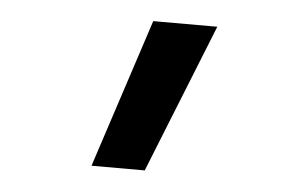

<svg xmlns="http://www.w3.org/2000/svg" viewBox="-35 -819 670 424"><g transform="rotate(5 300.0 -607.0)"><path d="M181 -442 289 -772H431L299 -442Z"/></g></svg>

Font: R Plex Mono
Style: Bold
Weight: 700
Monospace: yes
Designer: Belleve Invis
Foundry: Belleve Invis
Version: Version 31.8.0